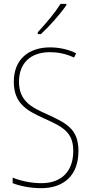

<svg xmlns="http://www.w3.org/2000/svg" viewBox="-20 -971 475 1001"><path d="M326 -944V-951H296C264 -901 222 -852 177 -803V-793H193C236 -832 293 -896 326 -944ZM389 -184C389 -299 326 -329 224 -376C145 -411 79 -444 79 -545C79 -644 142 -699 240 -699C275 -699 320 -693 366 -671L377 -693C341 -712 291 -724 241 -724C131 -724 52 -663 52 -545C52 -429 123 -393 211 -353C310 -309 362 -280 362 -184C362 -77 300 -16 196 -16C142 -16 87 -28 46 -45V-16C88 0 141 10 195 10C313 10 389 -57 389 -184Z"/></svg>

Font: Noto Sans Condensed Thin
Style: Regular
Weight: 100
Width: 3
Designer: Monotype Design Team
Foundry: Monotype Imaging Inc.
Version: Version 2.013